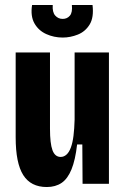

<svg xmlns="http://www.w3.org/2000/svg" viewBox="-20 -739 506 772"><path d="M168 13Q104 13 73.5 -35Q43 -83 43 -187V-528H181V-221Q181 -162 191 -135Q201 -108 224 -108Q237 -108 247.5 -117.5Q258 -127 265 -146Q272 -165 275.5 -193Q279 -221 280 -258V-528H418V-221V0H312L311 -158H290Q283 -96 267.5 -58Q252 -20 227.5 -3.5Q203 13 168 13ZM109 -719H192Q190 -690 202 -676.5Q214 -663 232 -663Q250 -663 261 -676Q272 -689 269 -719H352Q358 -669 340.5 -640.5Q323 -612 293 -600Q263 -588 232 -588Q197 -588 166 -602Q135 -616 118.5 -645Q102 -674 109 -719Z"/></svg>

Font: Bricolage Grotesque 24pt Condensed
Style: Bold
Weight: 700
Width: 3
Designer: Mathieu Triay
Foundry: Atelier Triay
Version: Version 1.001;gftools[0.9.33.dev8+g029e19f]